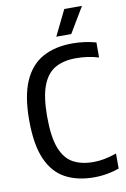

<svg xmlns="http://www.w3.org/2000/svg" viewBox="-102 -1006 704 1074"><g transform="rotate(-10 249.5 -469.0)"><path d="M344 9.5Q249.5 9.5 181.5 -26.8Q113.5 -63 77 -145.8Q40.5 -228.5 40.5 -368.5Q40.5 -505.5 77.5 -589.2Q114.5 -673 184.2 -711.2Q254 -749.5 352.5 -749.5Q421.5 -749.5 486.5 -731.5V-646Q453 -656 421.5 -660.2Q390 -664.5 357 -664.5Q287.5 -664.5 239.8 -637.5Q192 -610.5 167.5 -546.2Q143 -482 143 -370.5Q143 -256 167.5 -191.8Q192 -127.5 239.2 -101.5Q286.5 -75.5 354.5 -75.5Q386 -75.5 418 -81.8Q450 -88 486.5 -100.5V-15Q458 -4.5 420.5 2.5Q383 9.5 344 9.5ZM271 -802 342 -947H442.5L356 -802Z"/></g></svg>

Font: Encode Sans Condensed Condensed Medium
Style: Regular
Weight: 500
Width: 3
Designer: Multiple Designers
Foundry: Impallari Type
Version: Version 3.000; ttfautohint (v1.8.3) -l 8 -r 50 -G 200 -x 14 